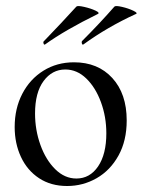

<svg xmlns="http://www.w3.org/2000/svg" viewBox="-20 -607 476 641"><path d="M29 -183Q29 -245 54.5 -294Q80 -343 125 -371Q170 -399 227 -399Q307 -399 355 -346.5Q403 -294 403 -205Q403 -137 375.5 -87.5Q348 -38 302.5 -12Q257 14 204 14Q150 14 110.5 -12Q71 -38 50 -83Q29 -128 29 -183ZM335 -162Q335 -217 317 -266Q299 -315 268 -345Q237 -375 198 -375Q154 -375 125.5 -336.5Q97 -298 97 -228Q97 -173 115 -123Q133 -73 164.5 -42Q196 -11 235 -11Q280 -11 307.5 -51.5Q335 -92 335 -162ZM129 -458Q126 -458 125 -463Q124 -468 127 -470Q185 -530 235 -585Q239 -589 261 -584Q283 -579 299 -571.5Q315 -564 306 -560Q198 -507 131 -459ZM257 -458Q254 -458 253 -463Q252 -468 254 -470Q313 -529 362 -585Q366 -589 387.5 -584Q409 -579 425.5 -571Q442 -563 433 -560Q339 -517 259 -459Z"/></svg>

Font: Cormorant Upright Medium
Style: Regular
Weight: 500
Designer: Christian Thalmann (Catharsis Fonts)
Foundry: Catharsis Fonts
Version: Version 3.302